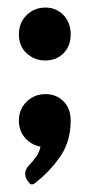

<svg xmlns="http://www.w3.org/2000/svg" viewBox="-20 -379 238 508"><path d="M30 -288Q30 -319 50.5 -339Q71 -359 100 -359Q129 -359 148 -339Q167 -319 167 -288Q167 -257 148 -238Q129 -219 100 -219Q71 -219 50.5 -238Q30 -257 30 -288ZM87 9Q62 4 46 -14.5Q30 -33 30 -60Q30 -90 50.5 -110Q71 -130 100 -130Q129 -130 148 -111Q167 -92 167 -60Q167 -6 140.5 33.5Q114 73 72 106Q64 112 58 106Q35 80 58 57Q67 48 76 35Q85 22 87 9Z"/></svg>

Font: Zain ExtraBold
Style: Regular
Weight: 800
Designer: Zain,Boutros
Foundry: Mobile Telecommunications Company (Zain), 2024
Version: Version 1.50; ttfautohint (v1.8.4)